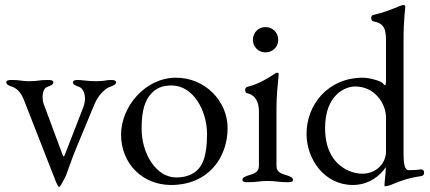

<svg xmlns="http://www.w3.org/2000/svg" viewBox="-20 -724 1714 766"><path d="M294 -378C308 -374 319 -356 319 -331C319 -320 317 -308 312 -295L240 -110C235 -96 233 -97 228 -111L154 -310C151 -318 150 -328 150 -337C150 -356 156 -374 170 -378C181 -382 193 -386 193 -396C193 -404 180 -405 173 -405C134 -405 133 -400 98 -400C63 -400 64 -405 25 -405C18 -405 5 -404 5 -396C5 -386 17 -382 28 -378C48 -372 64 -353 74 -329L196 -17C199 -8 211 22 216 22C221 22 243 -23 243 -23C243 -23 275 -112 280 -123L358 -311C372 -344 400 -372 420 -378C431 -382 443 -386 443 -396C443 -404 430 -405 423 -405C404 -405 399 -400 364 -400C329 -400 306 -405 291 -405C284 -405 271 -404 271 -396C271 -386 283 -382 294 -378Z M682 -414C559 -414 463 -298 463 -187C463 -70 550 14 662 14C812 14 888 -96 888 -213C888 -321 798 -414 682 -414ZM665 -383C750 -383 806 -284 806 -189C806 -150 802 -102 786 -71C766 -32 728 -16 683 -16C603 -16 545 -111 545 -210C545 -258 550 -309 577 -343C601 -374 629 -383 665 -383Z M989 -565C989 -537 1011 -515 1039 -515C1068 -515 1090 -537 1090 -565C1090 -594 1068 -616 1039 -616C1011 -616 989 -594 989 -565ZM1085 -434C1077 -434 1032 -393 965 -377C961 -376 958 -370 958 -365C958 -359 961 -353 966 -352C1000 -345 1013 -315 1013 -279V-62C1013 -35 990 -30 970 -24C959 -20 947 -16 947 -6C947 2 959 3 967 3C1006 3 1013 -2 1048 -2C1083 -2 1091 3 1129 3C1138 3 1149 2 1149 -6C1149 -16 1137 -20 1126 -24C1106 -30 1083 -35 1083 -62V-294C1083 -339 1088 -388 1092 -429C1092 -432 1089 -434 1085 -434Z M1397 -379C1475 -379 1520 -311 1520 -255V-120C1520 -72 1481 -31 1425 -31C1381 -31 1277 -62 1277 -213C1277 -347 1358 -379 1397 -379ZM1506 -393C1500 -400 1456 -414 1428 -414C1288 -414 1203 -306 1203 -190C1203 -89 1274 14 1388 14C1454 14 1499 -26 1519 -57V-51C1519 -34 1514 2 1514 15C1514 18 1513 19 1517 19C1523 19 1537 15 1541 13C1570 1 1606 -14 1658 -21C1663 -21 1672 -24 1672 -35C1672 -47 1662 -49 1657 -48C1647 -46 1621 -45 1611 -45C1595 -45 1590 -68 1590 -110V-562C1590 -652 1597 -686 1597 -698C1596 -702 1594 -704 1590 -704C1576 -704 1541 -681 1468 -664C1463 -663 1461 -657 1461 -652C1461 -646 1464 -640 1469 -639C1503 -632 1520 -620 1520 -566V-408C1520 -390 1519 -384 1516 -384C1514 -384 1510 -388 1506 -393Z"/></svg>

Font: EB Garamond 12
Style: Regular
Weight: 400
Version: Version 0.016+